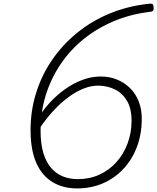

<svg xmlns="http://www.w3.org/2000/svg" viewBox="-20 -1035 879 1074"><path d="M411 19Q333 19 274.5 -16Q216 -51 184 -121.5Q152 -192 151 -301Q150 -412 181.5 -513.5Q213 -615 271.5 -700Q330 -785 411 -851Q492 -917 591.5 -958.5Q691 -1000 804 -1013Q822 -1016 830.5 -1013.5Q839 -1011 839 -994Q841 -979 834.5 -974Q828 -969 813 -968Q708 -955 615.5 -916Q523 -877 448 -816.5Q373 -756 319 -676Q265 -596 236 -502.5Q207 -409 207 -303Q207 -229 223 -177.5Q239 -126 267.5 -94Q296 -62 333.5 -47.5Q371 -33 415 -33Q482 -33 537 -58.5Q592 -84 632 -129Q672 -174 694 -233.5Q716 -293 716 -361Q716 -425 692 -468Q668 -511 627 -532.5Q586 -554 535 -556Q493 -557 452.5 -541.5Q412 -526 374 -499.5Q336 -473 303 -440.5Q270 -408 243 -374Q216 -340 197 -310L187 -364Q217 -415 256.5 -458.5Q296 -502 343 -535.5Q390 -569 440.5 -588Q491 -607 543 -607Q593 -607 634.5 -590Q676 -573 707.5 -542Q739 -511 756 -467.5Q773 -424 773 -371Q773 -285 746 -213.5Q719 -142 669.5 -89.5Q620 -37 554.5 -9Q489 19 411 19Z"/></svg>

Font: Playwrite US Trad ExtraLight
Style: Regular
Weight: 250
Designer: Veronika Burian, José Scaglione
Foundry: TypeTogether
Version: Version 1.003